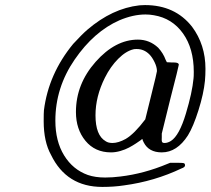

<svg xmlns="http://www.w3.org/2000/svg" viewBox="-20 -725 829 756"><path d="M617 -185Q616 -171 618 -166.5Q620 -162 628 -162Q640 -162 653 -170Q686 -191 712 -278Q737 -361 742 -416Q743 -423 743 -442Q743 -534 700.5 -593.5Q658 -653 586 -665Q570 -668 553 -668Q504 -668 450 -645Q350 -601 274 -490.5Q198 -380 198 -250Q198 -169 232.5 -113Q267 -57 326 -36Q355 -26 394 -26Q423 -26 454 -30Q547 -41 640 -80L650 -84H675Q697 -84 702 -83Q707 -82 708 -78Q711 -69 700 -64Q697 -63 695 -62Q588 -11 468 5Q429 11 383 11Q242 11 181 -115Q152 -167 152 -248Q152 -281 153 -291Q171 -434 268 -552Q303 -590 324 -608Q422 -692 529 -704Q531 -704 538.5 -704.5Q546 -705 551 -705Q669 -705 736 -620Q789 -549 789 -454Q789 -429 787 -407Q782 -356 761.5 -291Q741 -226 720 -192Q677 -125 617 -125Q566 -125 546 -164Q541 -174 541 -176Q541 -178 540 -178L534 -173Q527 -168 515 -160Q503 -152 488 -144Q473 -136 454 -130.5Q435 -125 417 -125Q354 -125 316.5 -170.5Q279 -216 279 -284Q279 -394 356.5 -481.5Q434 -569 523 -569Q569 -569 603 -537Q623 -515 632 -490L637 -480L657 -479H665Q684 -479 684 -470Q684 -465 650 -333L617 -199ZM568 -511Q547 -532 518 -532Q509 -532 506 -531Q476 -524 445.5 -493.5Q415 -463 393 -419Q356 -345 356 -271Q356 -192 396 -169Q406 -162 423 -162Q446 -162 475 -178Q509 -198 552 -255L575 -348Q598 -440 598 -445Q598 -461 588.5 -480.5Q579 -500 568 -511Z"/></svg>

Font: MathJax_Main
Style: Italic
Weight: 400
Version: Version 1.1